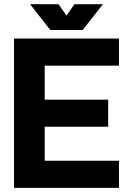

<svg xmlns="http://www.w3.org/2000/svg" viewBox="-20 -909 644 929"><path d="M503.4 -426.8V-295.9H196.3V-131.3H555.7V0H47.9V-722.7H555.7V-591.3H196.3V-426.8ZM263.2 -888.7 301.8 -833.5 340.3 -888.7H478L379.9 -763.7H223.6L125.5 -888.7Z"/></svg>

Font: Giphurs
Style: Bold
Weight: 700
Version: Version 0.920; ttfautohint (v1.8.4.7-5d5b)